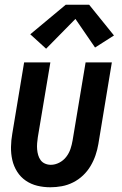

<svg xmlns="http://www.w3.org/2000/svg" viewBox="-20 -784 515 812"><path d="M193 8Q164 8 137.5 1.5Q111 -5 89 -20Q67 -35 52.5 -58Q38 -81 32 -107.5Q26 -134 26.5 -162.5Q27 -191 32 -219L82 -520H193L140 -204Q138 -191 137 -178Q136 -165 137 -152.5Q138 -140 141.5 -128Q145 -116 152 -106.5Q159 -97 170.5 -92Q182 -87 195 -87Q213 -87 230.5 -96Q248 -105 260 -120.5Q272 -136 278 -154Q284 -172 287 -190L342 -520H453L396 -175Q392 -151 384 -127.5Q376 -104 363 -82Q350 -60 331 -42Q312 -24 289 -12.5Q266 -1 241.5 3.5Q217 8 193 8ZM175 -578 108 -639 258 -764H357L462 -634L382 -583L299 -704Z"/></svg>

Font: Iosevka QP
Style: Bold Italic
Weight: 700
Italic angle: -9°
Designer: Belleve Invis
Foundry: Belleve Invis
Version: Version 20.0.0; ttfautohint (v1.8.4)